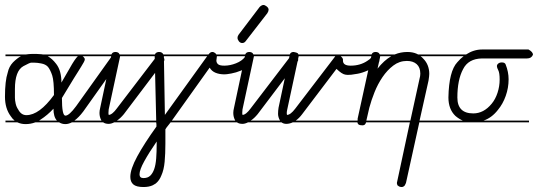

<svg xmlns="http://www.w3.org/2000/svg" viewBox="-22 -506 2163 772"><path d="M360 -14H267Q253 -7 241 -7Q227 -7 216 -14H120Q101 -7 81 -7Q63 -7 48 -14H0V-21H37Q28 -28 21 -39Q-2 -70 -2 -117Q-2 -181 9 -214Q14 -238 30 -255Q47 -272 62 -280H0V-287H81H82Q106 -291 144 -288Q147 -287 151 -287H360V-280H310Q312 -279 313 -278Q319 -272 319 -267.5Q319 -263 315 -256Q311 -249 305 -239L292 -218Q285 -206 275 -191L227 -112Q227 -41 241 -41Q256 -41 284 -79L424 -275Q429 -283 437 -283Q445 -283 451 -277.5Q457 -272 457 -266Q457 -261 453 -255L313 -58Q295 -34 277 -21H360ZM84 -43Q136 -43 195 -124Q195 -181 188 -202.5Q181 -224 171 -237Q161 -248 143 -251Q128 -254 116 -254H103Q98 -254 72 -240Q38 -221 38 -148V-113Q38 -103 41 -89.5Q44 -76 51 -66Q63 -43 84 -43ZM204 -249Q225 -222 225 -174L258 -231Q279 -269 291 -280H170Q188 -270 204 -249ZM193 -69Q169 -43 141 -25Q138 -23 135 -21H208H207Q193 -36 193 -69Z M537 -280H461Q461 -279 460.5 -277.5Q460 -276 460 -275L415 -66Q414 -57 414 -51Q414 -48 415 -44Q422 -44 430.5 -51Q439 -58 447 -69L606 -277Q612 -285 619 -285Q626 -285 632.5 -279Q639 -273 639 -266Q639 -260 634 -256L476 -47Q462 -30 448 -21H537V-14H437Q425 -8 415 -8Q401 -8 393 -14H360V-21H386Q378 -35 378 -52Q378 -61 381 -73L425 -280H360V-287H426Q430 -297 442 -297Q451 -297 456 -292Q458 -289 459 -287H537Z M898 -280H850V-279Q850 -275 849 -270.5Q848 -266 848 -263Q848 -254 854.5 -248Q861 -242 880 -242Q903 -242 927 -251.5Q951 -261 963 -277Q970 -285 976 -285Q982 -285 988.5 -279Q995 -273 995 -267Q995 -253 980.5 -241.5Q966 -230 946.5 -222Q927 -214 908 -210.5Q889 -207 881 -207Q860 -207 844.5 -213.5Q829 -220 821 -234L669 -21H898V-14H664Q659 -7 653 0Q647 7 643 14V72Q643 112 640 144.5Q637 177 627 199Q619 220 604 232L592 239Q577 246 555 246Q526 246 514 235.5Q502 225 502 205Q502 174 530 122.5Q558 71 607 3V-6Q607 -9 606 -14H537V-21H606V-25L600 -279V-280H537V-287H601Q602 -290 604 -292Q609 -297 618 -297Q630 -297 635 -287H816L818 -289Q824 -297 832 -297Q838 -297 844 -292Q846 -290 848 -287H898ZM641 -44 811 -280H637V-279ZM608 63Q577 108 558 142.5Q539 177 539 195Q539 210 555 210Q572 210 582 200.5Q592 191 598 174Q604 157 606 131Q608 105 608 72Z M1075 -280H999Q999 -279 998.5 -277.5Q998 -276 998 -275L953 -66Q952 -57 952 -51Q952 -48 953 -44Q960 -44 968.5 -51Q977 -58 985 -69L1144 -277Q1150 -285 1157 -285Q1164 -285 1170.5 -279Q1177 -273 1177 -266Q1177 -260 1172 -256L1014 -47Q1000 -30 986 -21H1075V-14H975Q963 -8 953 -8Q939 -8 931 -14H898V-21H924Q916 -35 916 -52Q916 -61 919 -73L963 -280H898V-287H964Q968 -297 980 -297Q989 -297 994 -292Q996 -289 997 -287H1075ZM967 -342Q961 -333 952 -333Q944 -333 938.5 -340Q933 -347 933 -354Q933 -360 937 -366L1022 -478Q1026 -482 1030 -484Q1034 -486 1037 -486Q1043 -486 1050.5 -480Q1058 -474 1058 -467Q1058 -461 1053 -453Z M1406 -14H1155Q1142 -8 1129 -8Q1118 -8 1110 -14H1075V-21H1104Q1096 -35 1096 -48Q1096 -61 1098 -73L1142 -280H1075V-287H1143Q1147 -297 1158 -297H1159Q1171 -295 1175 -292Q1177 -290 1178 -287H1406V-280H1348Q1349 -279 1350 -278Q1357 -272 1357 -266V-262Q1357 -242 1388 -242Q1427 -242 1456 -262Q1466 -268 1472 -276Q1478 -284 1484.5 -284Q1491 -284 1497.5 -278Q1504 -272 1504 -266Q1504 -241 1455 -222Q1435 -213 1416 -209.5Q1397 -206 1390 -205.5Q1383 -205 1378 -205H1374Q1370 -205 1366 -206Q1353 -208 1331 -229L1193 -47Q1181 -31 1167 -21H1406ZM1133 -66Q1131 -57 1131 -52Q1131 -47 1132 -44Q1146 -44 1165 -69L1324 -277Q1325 -279 1326 -280H1179Z M1606 239Q1605 240 1603 242Q1599 246 1594 246Q1584 246 1579 241Q1577 240 1576 239L1574 232V230Q1574 226 1575 224L1626 -14H1450Q1448 -8 1445 -5Q1441 -2 1435 -2Q1424 -2 1419 -6Q1416 -9 1415 -14H1406V-21H1415L1416 -22V-29L1471 -280H1406V-287H1472Q1476 -297 1488 -297Q1497 -297 1502 -292Q1504 -289 1505 -287H1565Q1589 -297 1616 -297Q1637 -297 1653 -290Q1656 -288 1659 -287H1770V-280H1669Q1675 -276 1680 -270Q1692 -258 1698 -242.5Q1704 -227 1704 -209Q1704 -201 1701 -182L1665 -21H1770V-14H1664L1610 231L1609 232ZM1665 -190Q1668 -200 1668 -210Q1668 -235 1653.5 -248Q1639 -261 1614 -261Q1584 -261 1559.5 -242.5Q1535 -224 1516 -196Q1497 -168 1484 -135.5Q1471 -103 1463 -73L1451 -21H1628ZM1506 -277Q1506 -276 1506 -275L1496 -230Q1522 -263 1551 -280H1507Q1507 -279 1506 -277Z M2105 -14H1887H1881H1770V-21H1839Q1823 -28 1809 -40Q1781 -67 1781 -114Q1783 -220 1817 -256Q1829 -270 1842 -280H1770V-287H1852Q1883 -307 1916 -307H2103Q2121 -297 2121 -286Q2115 -271 2097 -271H1916Q1861 -270 1840 -228Q1817 -185 1817 -114Q1817 -50 1881 -50Q1923 -50 1955 -89Q1970 -107 1978.5 -133Q1987 -159 1987 -186Q1987 -213 1981.5 -223.5Q1976 -234 1976 -240Q1976 -246 1981.5 -250.5Q1987 -255 1996 -255Q2008 -255 2011 -247Q2023 -217 2023 -187Q2023 -153 2011.5 -120.5Q2000 -88 1980 -64Q1955 -32 1922 -21H2105Z"/></svg>

Font: Gruenewald VA 3. Klasse
Style: Regular
Weight: 400
Designer: Peter Wiegel
Foundry: Peter Wiegel, nach dem Schriftentwurf von Dr. H. Gr¸newald
Version: Version 0.007